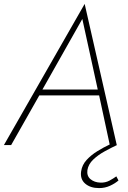

<svg xmlns="http://www.w3.org/2000/svg" viewBox="-37 -742 656 982"><path d="M180 -284 384 -645 463 -284ZM558 160Q543 171 522.5 182Q502 193 476 192Q446 191 426 174.5Q406 158 410 128Q415 98 439.5 74.5Q464 51 497.5 32.5Q531 14 561 0L560 -1L396 -722L-17 0H20L164 -254H470L524 -3Q492 12 460.5 31.5Q429 51 406 76Q383 101 378 134Q372 174 398.5 197Q425 220 470 220Q500 220 526 208Q552 196 569 181Z"/></svg>

Font: Jost* 200 Thin Italic
Style: Italic
Weight: 200
Italic angle: -10°
Version: Version 3.200; ttfautohint (v0.97) -l 8 -r 50 -G 200 -x 14 -